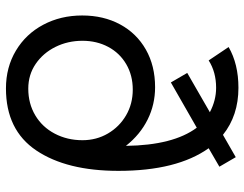

<svg xmlns="http://www.w3.org/2000/svg" viewBox="-108 -704 821 645"><g transform="rotate(90 302.5 -381.5)"><path d="M32 -247Q32 -319 62 -374.5Q92 -430 146.5 -461Q201 -492 273 -492Q331 -492 381.5 -467Q432 -442 470 -394Q468 -553 409 -632L257 -545L225 -600L357 -676Q317 -697 275 -697Q222 -697 183 -672L138 -739Q195 -772 275 -772Q368 -772 433 -720L508 -763L540 -708L478 -672Q554 -565 554 -369Q554 -195 485.5 -93Q417 9 277 9Q206 9 150 -24.5Q94 -58 63 -116.5Q32 -175 32 -247ZM451 -248Q451 -295 428.5 -333.5Q406 -372 367.5 -394.5Q329 -417 281 -417Q233 -417 195.5 -395Q158 -373 137.5 -334.5Q117 -296 117 -248Q117 -199 137.5 -157.5Q158 -116 194.5 -91Q231 -66 278 -66Q328 -66 367.5 -89.5Q407 -113 429 -155Q451 -197 451 -248Z"/></g></svg>

Font: Open Sauce Sans
Style: Regular
Weight: 400
Designer: Alfredo Marco Pradil
Foundry: Creative Sauce Fz LLC
Version: Version 1.477